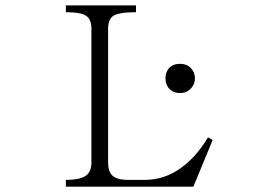

<svg xmlns="http://www.w3.org/2000/svg" viewBox="-20 -698 1040 719"><path d="M654.3 -459Q627.9 -459 612.3 -442.4Q599.6 -426.8 599.6 -404.3Q599.6 -382.8 612.3 -367.2Q627.9 -349.6 654.3 -349.6Q679.7 -349.6 695.3 -367.2Q710 -382.8 710 -404.3Q710 -426.8 695.3 -442.4Q679.7 -459 654.3 -459ZM704.1 1 776.4 -173.8 758.8 -183.6Q714.8 -109.4 655.3 -67.4Q593.8 -24.4 523.4 -24.4H459Q418 -24.4 400.4 -41Q384.8 -56.6 384.8 -88.9V-589.8Q384.8 -626 404.3 -638.7Q425.8 -652.3 489.3 -652.3V-677.7H226.6V-652.3Q283.2 -652.3 302.7 -638.7Q322.3 -626 322.3 -589.8V-88.9Q322.3 -55.7 302.7 -41Q281.2 -24.4 226.6 -24.4V1Z"/></svg>

Font: BatangChe
Style: Regular
Weight: 400
Monospace: yes
Version: Version 2.21